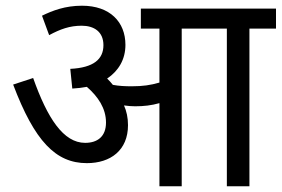

<svg xmlns="http://www.w3.org/2000/svg" viewBox="-20 -652 986 672"><path d="M428 -214C428 -240 423 -263 414 -283C428 -281 441 -280 453 -280C483 -280 510 -283 538 -291V0H616V-552H774V0H853V-552H946V-622H473V-552H538V-363C507 -354 480 -350 441 -350C418 -350 396 -351 375 -355C369 -363 362 -370 355 -377C395 -404 419 -444 419 -495C419 -575 365 -632 267 -632C208 -632 164 -615 127 -597L152 -529C191 -550 224 -562 266 -562C309 -562 342 -541 342 -494C342 -445 308 -415 226 -411L233 -342C251 -343 268 -345 284 -348C323 -314 351 -273 351 -223C351 -174 321 -152 278 -152C202 -152 146 -238 96 -379L26 -356C101 -158 175 -81 284 -81C367 -81 428 -126 428 -214Z"/></svg>

Font: Noto Sans Devanagari UI SemiCondensed
Style: Regular
Weight: 400
Width: 4
Designer: Jelle Bosma - Monotype Design Team
Foundry: Monotype Imaging Inc.
Version: Version 2.003